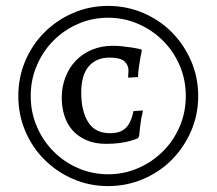

<svg xmlns="http://www.w3.org/2000/svg" viewBox="-20 -618 733 650"><path d="M339 -131Q301 -131 272.5 -143.5Q244 -156 225.5 -177Q207 -198 198 -226.5Q189 -255 189 -287Q189 -324 201.5 -356.5Q214 -389 236.5 -412.5Q259 -436 291 -449.5Q323 -463 362 -463Q379 -463 396 -461Q413 -459 427 -457Q443 -454 458 -451L460 -447Q458 -435 455 -421Q453 -409 450.5 -392.5Q448 -376 447 -357L414 -355V-363Q414 -367 414.5 -370.5Q415 -374 415 -379Q415 -398 401 -410.5Q387 -423 351 -423Q306 -423 280.5 -393.5Q255 -364 255 -304Q255 -242 278.5 -204.5Q302 -167 353 -167Q388 -167 406 -185Q424 -203 432 -242L464 -244Q461 -230 458 -215Q456 -202 454 -186.5Q452 -171 451 -157L447 -150Q434 -144 417 -140Q403 -136 382.5 -133.5Q362 -131 339 -131ZM42 -293Q42 -356 65.5 -411.5Q89 -467 130.5 -508.5Q172 -550 227.5 -574Q283 -598 346 -598Q409 -598 465 -574Q521 -550 562 -508.5Q603 -467 627 -411.5Q651 -356 651 -293Q651 -230 627 -174.5Q603 -119 562 -77.5Q521 -36 465 -12Q409 12 346 12Q283 12 227.5 -12Q172 -36 130.5 -77.5Q89 -119 65.5 -174.5Q42 -230 42 -293ZM84 -293Q84 -238 104.5 -190Q125 -142 160.5 -106Q196 -70 244 -49Q292 -28 346 -28Q400 -28 448 -49Q496 -70 532 -106Q568 -142 588.5 -190Q609 -238 609 -293Q609 -348 588.5 -396Q568 -444 532 -480Q496 -516 448 -537Q400 -558 346 -558Q292 -558 244 -537Q196 -516 160.5 -480Q125 -444 104.5 -396Q84 -348 84 -293Z"/></svg>

Font: Alegreya
Style: Regular
Weight: 400
Designer: Juan Pablo del Peral
Foundry: Juan Pablo del Peral
Version: Version 1.003